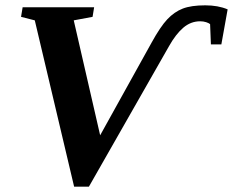

<svg xmlns="http://www.w3.org/2000/svg" viewBox="-20 -682 870 717"><path d="M746.6 -662.1Q794.4 -662.1 830.1 -647L806.6 -516.1H767.6L764.6 -591.8Q760.3 -595.7 750 -599.1Q739.7 -602.5 727.5 -602.5Q692.4 -602.5 664.3 -578.4Q636.2 -554.2 611.3 -509.8L312 15.1H256.8L109.9 -606L58.6 -619.1L64.5 -654.8H331.5L325.7 -619.1L255.4 -606L354 -176.8L546.4 -523.4Q578.6 -582 604.7 -609.9Q630.9 -637.7 662.4 -649.9Q693.8 -662.1 746.6 -662.1Z"/></svg>

Font: Liberation Serif
Style: Bold Italic
Weight: 700
Italic angle: -16.333°
Designer: Steve Matteson
Foundry: Ascender Corporation
Version: Version 2.1.5